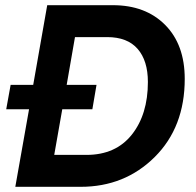

<svg xmlns="http://www.w3.org/2000/svg" viewBox="-20 -720 756 740"><path d="M291 0H39L92 -299H4L21 -393H108L162 -700H415Q541 -700 616.5 -624Q692 -548 692 -416Q692 -230 576.5 -115Q461 0 291 0ZM393 -577H269L237 -393H352L336 -299H220L189 -123H313Q426 -123 488 -201Q550 -279 550 -404Q550 -486 510.5 -531.5Q471 -577 393 -577Z"/></svg>

Font: Cabin
Style: Bold Italic
Weight: 700
Designer: Pablo Impallari
Foundry: Pablo Impallari. www.impallari.com Igino Marini. www.ikern.com
Version: Version 1.005